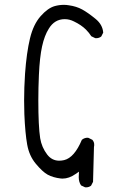

<svg xmlns="http://www.w3.org/2000/svg" viewBox="-20 -769 540 812"><path d="M342.8 23.4Q356.4 23.4 365.2 16.1L373.5 0L377.4 -147Q378.4 -151.4 378.4 -154.3Q378.4 -157.2 378.2 -160.9Q377.9 -164.6 376 -169.2Q374 -173.8 370.6 -177.7L354 -186Q352.5 -186.5 348.6 -186.5Q344.7 -186.5 338.4 -184.6Q332 -182.6 326.2 -177.7Q294.4 -102.1 251 -91.8Q240.2 -89.4 230.5 -89.4Q199.7 -89.4 179.7 -115.2Q156.2 -146 149.9 -184.6Q142.1 -234.9 142.1 -344.7Q142.1 -397.9 144.5 -451.2Q147.9 -527.3 158 -573Q168 -618.7 186.5 -647.9Q210.9 -688 253.9 -688Q273.9 -688 293 -678.2Q323.7 -663.6 343.8 -643.6Q356.4 -630.9 366.2 -615.7L382.3 -607.9Q384.3 -607.4 385.7 -607.4Q399.4 -607.4 408.2 -614.7L416.5 -630.9Q414.1 -664.6 384.3 -689Q351.6 -715.8 327.4 -729Q303.2 -742.2 271.5 -746.6Q260.7 -748.5 250.5 -748.5Q230.5 -748.5 211.4 -743.2Q182.1 -734.9 151.9 -700.7Q121.1 -666 106.9 -606.9Q92.3 -546.4 85.9 -457Q82 -398.4 82 -343.8Q82 -314.5 83 -286.1Q86.4 -205.1 95 -157.5Q103.5 -109.9 131.3 -76.7Q159.7 -42.5 181.6 -30.3Q204.1 -18.1 236.3 -14.2Q240.7 -13.7 244.6 -13.7Q272 -13.7 299.8 -33.2L314 -43Q313 -22.9 313 -20Q313 0.5 322.8 15.1L339.4 22.9Q341.3 23.4 342.8 23.4Z"/></svg>

Font: NaikaiFont
Style: Light
Weight: 300
Version: Version 1.89